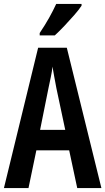

<svg xmlns="http://www.w3.org/2000/svg" viewBox="-20 -957 536 977"><path d="M373 0 332 -192H165L125 0H0L174 -714H320L496 0ZM267 -508Q260 -542 256 -567Q252 -592 247 -618Q245 -595 238.5 -564.5Q232 -534 227 -510L184 -296H312ZM395 -928Q382 -908 358 -880.5Q334 -853 307.5 -825Q281 -797 259 -777H182V-789Q209 -829 230 -866.5Q251 -904 266 -937H395Z"/></svg>

Font: Noto Sans Tamil ExtraCondensed SemiBold
Style: Regular
Weight: 600
Width: 2
Designer: Jelle Bosma - Monotype Design Team
Foundry: Monotype Imaging Inc.
Version: Version 2.004; ttfautohint (v1.8.4.7-5d5b)